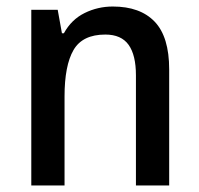

<svg xmlns="http://www.w3.org/2000/svg" viewBox="-20 -569 611 589"><path d="M326 -549Q410 -549 454.5 -502.5Q499 -456 499 -356V0H397V-338Q397 -400 374.5 -431.5Q352 -463 303 -463Q233 -463 205.5 -415.5Q178 -368 178 -273V0H76V-539H157L170 -467H176Q199 -509 239.5 -529Q280 -549 326 -549Z"/></svg>

Font: Noto Sans Gurmukhi SemiCondensed Medium
Style: Regular
Weight: 500
Width: 4
Designer: Jelle Bosma - Monotype Design Team
Foundry: Monotype Imaging Inc.
Version: Version 2.004; ttfautohint (v1.8.4.7-5d5b)